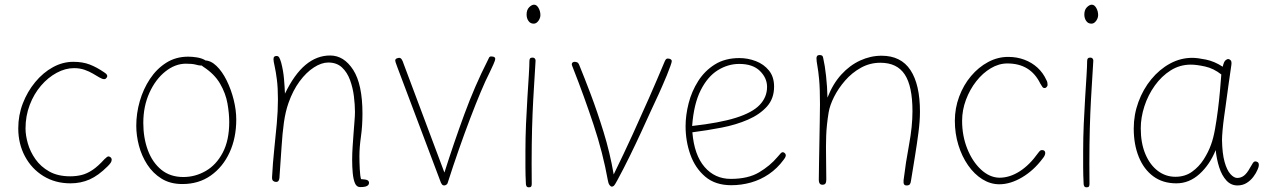

<svg xmlns="http://www.w3.org/2000/svg" viewBox="-20 -783 5401 820"><path d="M425 -474Q434 -468 436 -464.5Q438 -461 438 -458Q438 -455 436 -452Q434 -449 431.5 -447Q429 -445 425 -445Q417 -445 405 -452Q393 -459 377 -468.5Q361 -478 341 -485Q321 -492 296 -492Q259 -492 222 -472Q185 -452 155 -417Q125 -382 107 -335Q89 -288 89 -234Q89 -205 99 -170Q109 -135 131.5 -103Q154 -71 190.5 -50.5Q227 -30 280 -30Q305 -30 328 -35.5Q351 -41 375 -57Q399 -73 426 -103Q438 -115 443 -115Q446 -115 449.5 -113Q453 -111 455 -108Q457 -105 457 -101Q457 -94 452.5 -87.5Q448 -81 440 -73Q400 -33 362.5 -16.5Q325 0 281 0Q216 0 165.5 -31Q115 -62 86.5 -115.5Q58 -169 58 -235Q58 -291 77.5 -341.5Q97 -392 130.5 -432.5Q164 -473 206 -496Q248 -519 293 -519Q333 -519 363 -507.5Q393 -496 425 -474Z M959 -262Q959 -298 951.5 -341Q944 -384 920 -425.5Q896 -467 848 -498Q842 -502 839.5 -506Q837 -510 837 -517Q837 -521 842 -523Q847 -525 854 -525Q880 -525 904.5 -501.5Q929 -478 948 -439.5Q967 -401 978 -357Q989 -313 989 -272Q989 -194 960.5 -132Q932 -70 880.5 -33.5Q829 3 759 3Q707 3 670 -20Q633 -43 609 -80Q585 -117 573.5 -160.5Q562 -204 562 -246Q562 -299 577 -351Q592 -403 620.5 -446Q649 -489 690 -515Q731 -541 784 -541Q801 -541 820 -538Q839 -535 852.5 -528Q866 -521 866 -509Q866 -505 859 -504Q852 -503 839 -503Q830 -503 816 -507Q802 -511 774 -511Q728 -511 686 -477.5Q644 -444 618 -386.5Q592 -329 592 -258Q592 -194 611.5 -141.5Q631 -89 669 -58Q707 -27 763 -27Q814 -27 859 -53Q904 -79 931.5 -131.5Q959 -184 959 -262Z M1148 -530Q1148 -538 1151.5 -541Q1155 -544 1161 -544Q1169 -544 1173 -536.5Q1177 -529 1181 -515Q1190 -481 1193 -445Q1196 -409 1197 -383Q1237 -466 1285 -506Q1333 -546 1390 -546Q1449 -546 1488.5 -484.5Q1528 -423 1528 -298Q1528 -245 1521.5 -199.5Q1515 -154 1515 -116Q1515 -91 1516.5 -60.5Q1518 -30 1522 -18Q1542 -17 1549 -13.5Q1556 -10 1556 -2Q1556 4 1552 8Q1548 12 1540 14Q1532 16 1518 16Q1503 16 1496 -0.5Q1489 -17 1486.5 -43.5Q1484 -70 1484 -100Q1484 -128 1486 -157Q1488 -186 1490 -214Q1492 -242 1494 -265.5Q1496 -289 1496 -305Q1496 -335 1491.5 -371.5Q1487 -408 1475 -441Q1463 -474 1440.5 -495Q1418 -516 1382 -516Q1353 -516 1320.5 -495Q1288 -474 1259.5 -435.5Q1231 -397 1212 -343Q1199 -306 1192.5 -259.5Q1186 -213 1182.5 -156Q1179 -99 1174 -32Q1174 -24 1172.5 -18Q1171 -12 1168 -9Q1165 -6 1159 -6Q1152 -6 1146.5 -10.5Q1141 -15 1142 -28Q1145 -86 1151 -143Q1157 -200 1162 -254.5Q1167 -309 1167 -359Q1167 -408 1162.5 -443Q1158 -478 1153 -500Q1148 -522 1148 -530Z M1677 -496Q1671 -511 1669.5 -517Q1668 -523 1668 -524Q1668 -531 1674.5 -533.5Q1681 -536 1685 -536Q1691 -536 1695.5 -529.5Q1700 -523 1704 -510L1878 -46Q1918 -172 1963 -294.5Q2008 -417 2062 -523Q2066 -531 2068.5 -536.5Q2071 -542 2078 -542Q2083 -542 2086.5 -541Q2090 -540 2092.5 -538Q2095 -536 2095 -532Q2095 -525 2087 -507.5Q2079 -490 2070 -471Q2054 -440 2033 -390Q2012 -340 1988 -277Q1964 -214 1939.5 -144Q1915 -74 1892 -2Q1891 3 1886 6Q1881 9 1878 9Q1874 9 1871 7.5Q1868 6 1866.5 3Q1865 0 1863 -3Z M2241 -522Q2241 -530 2244 -533.5Q2247 -537 2254 -537Q2259 -537 2262 -535Q2265 -533 2266.5 -529Q2268 -525 2267 -518Q2264 -464 2260.5 -410.5Q2257 -357 2254.5 -297Q2252 -237 2251 -163.5Q2250 -90 2251 3Q2251 10 2248.5 13.5Q2246 17 2239 17Q2231 17 2228.5 12Q2226 7 2226 2Q2224 -36 2224 -70Q2224 -104 2224 -139Q2224 -194 2226.5 -253Q2229 -312 2232.5 -366.5Q2236 -421 2238.5 -462Q2241 -503 2241 -522ZM2229 -721Q2229 -741 2240 -752Q2251 -763 2261 -763Q2272 -763 2280 -749Q2288 -735 2288 -718Q2288 -710 2284 -701.5Q2280 -693 2273.5 -687.5Q2267 -682 2259 -682Q2245 -682 2237 -693.5Q2229 -705 2229 -721Z M2422 -509Q2422 -514 2426 -516.5Q2430 -519 2433 -519Q2439 -519 2444.5 -517Q2450 -515 2454 -505Q2475 -454 2503 -380Q2531 -306 2558 -218.5Q2585 -131 2601 -38Q2646 -130 2682.5 -210Q2719 -290 2752.5 -366Q2786 -442 2819 -521Q2822 -528 2825 -530.5Q2828 -533 2832 -533Q2836 -533 2839.5 -532Q2843 -531 2846 -528.5Q2849 -526 2849 -522Q2849 -517 2843 -500.5Q2837 -484 2828 -461.5Q2819 -439 2809.5 -418Q2800 -397 2794 -383Q2781 -356 2761.5 -313Q2742 -270 2718.5 -219Q2695 -168 2669 -115Q2643 -62 2617 -14Q2612 -5 2608.5 1Q2605 7 2601.5 10.5Q2598 14 2593 14Q2588 14 2583 7Q2578 0 2576 -13Q2555 -130 2515 -250.5Q2475 -371 2429 -488Q2427 -494 2424.5 -499.5Q2422 -505 2422 -509Z M2908 -244Q2908 -291 2921 -342Q2934 -393 2962 -437Q2990 -481 3033.5 -508Q3077 -535 3138 -535Q3174 -535 3208 -522Q3242 -509 3264 -482Q3286 -455 3286 -413Q3286 -362 3255.5 -328Q3225 -294 3174.5 -272Q3124 -250 3062 -238Q3000 -226 2937 -218Q2945 -121 2989 -70Q3033 -19 3101 -19Q3175 -19 3222 -47Q3269 -75 3300 -112Q3311 -125 3315 -129Q3319 -133 3323 -133Q3326 -133 3329 -131Q3332 -129 3334 -126Q3336 -123 3336 -119Q3336 -117 3334.5 -113Q3333 -109 3327 -101Q3300 -64 3264 -39.5Q3228 -15 3187 -3.5Q3146 8 3103 8Q3035 8 2992 -28.5Q2949 -65 2928.5 -122.5Q2908 -180 2908 -244ZM2936 -245Q3053 -258 3123 -280Q3193 -302 3224.5 -335Q3256 -368 3256 -412Q3256 -450 3225.5 -480Q3195 -510 3137 -510Q3089 -510 3045.5 -483Q3002 -456 2972.5 -397.5Q2943 -339 2936 -245Z M3482 -338Q3482 -404 3478.5 -442Q3475 -480 3471 -501Q3467 -522 3467 -535Q3467 -540 3470 -544Q3473 -548 3480 -548Q3488 -548 3491.5 -545Q3495 -542 3496 -534Q3503 -504 3508 -458.5Q3513 -413 3514 -366Q3537 -425 3573 -464.5Q3609 -504 3653.5 -524.5Q3698 -545 3745 -545Q3828 -545 3868.5 -483.5Q3909 -422 3909 -306Q3909 -266 3902.5 -216.5Q3896 -167 3887.5 -114.5Q3879 -62 3871 -13Q3870 -3 3866.5 3Q3863 9 3852 9Q3844 9 3841 4Q3838 -1 3839 -13Q3848 -88 3862.5 -165.5Q3877 -243 3877 -308Q3877 -415 3844 -465Q3811 -515 3740 -515Q3695 -515 3656.5 -493.5Q3618 -472 3589 -438.5Q3560 -405 3542 -369Q3524 -333 3519 -303Q3510 -248 3508.5 -202.5Q3507 -157 3508 -112.5Q3509 -68 3509 -16Q3509 -5 3505.5 0.5Q3502 6 3492 6Q3487 6 3483.5 3.5Q3480 1 3478.5 -4Q3477 -9 3477 -16Q3477 -49 3478 -90Q3479 -131 3479.5 -175Q3480 -219 3481 -261Q3482 -303 3482 -338Z M4248 4Q4210 4 4175.5 -17.5Q4141 -39 4114.5 -77Q4088 -115 4073 -164Q4058 -213 4058 -267Q4058 -321 4076.5 -370.5Q4095 -420 4127 -458Q4159 -496 4200 -518Q4241 -540 4286 -540Q4323 -540 4355 -528Q4387 -516 4411 -494Q4435 -472 4449 -441Q4452 -436 4453 -431Q4454 -426 4454 -421Q4454 -417 4452 -414Q4450 -411 4447.5 -409Q4445 -407 4441 -407Q4435 -407 4431.5 -412.5Q4428 -418 4423 -426Q4402 -469 4367 -490.5Q4332 -512 4282 -512Q4246 -512 4211.5 -491.5Q4177 -471 4149.5 -436Q4122 -401 4105.5 -357Q4089 -313 4089 -267Q4089 -203 4111 -148Q4133 -93 4169.5 -59Q4206 -25 4248 -24Q4292 -24 4334.5 -51Q4377 -78 4414 -130Q4420 -138 4423 -140Q4426 -142 4430 -142Q4435 -142 4438 -140.5Q4441 -139 4442.5 -136Q4444 -133 4444 -129Q4444 -125 4441.5 -119Q4439 -113 4433 -106Q4395 -55 4345 -25.5Q4295 4 4248 4Z M4623 -522Q4623 -530 4626 -533.5Q4629 -537 4636 -537Q4641 -537 4644 -535Q4647 -533 4648.5 -529Q4650 -525 4649 -518Q4646 -464 4642.5 -410.5Q4639 -357 4636.5 -297Q4634 -237 4633 -163.5Q4632 -90 4633 3Q4633 10 4630.5 13.5Q4628 17 4621 17Q4613 17 4610.5 12Q4608 7 4608 2Q4606 -36 4606 -70Q4606 -104 4606 -139Q4606 -194 4608.5 -253Q4611 -312 4614.5 -366.5Q4618 -421 4620.5 -462Q4623 -503 4623 -522ZM4611 -721Q4611 -741 4622 -752Q4633 -763 4643 -763Q4654 -763 4662 -749Q4670 -735 4670 -718Q4670 -710 4666 -701.5Q4662 -693 4655.5 -687.5Q4649 -682 4641 -682Q4627 -682 4619 -693.5Q4611 -705 4611 -721Z M4822 -234Q4822 -293 4842 -347.5Q4862 -402 4897 -444.5Q4932 -487 4977 -511.5Q5022 -536 5072 -536Q5094 -536 5130.5 -528.5Q5167 -521 5202 -498Q5207 -520 5214 -525.5Q5221 -531 5225 -531Q5230 -531 5235.5 -526Q5241 -521 5239 -506Q5234 -473 5227 -422.5Q5220 -372 5214 -327Q5212 -313 5208 -284.5Q5204 -256 5201.5 -228Q5199 -200 5199 -185Q5200 -127 5210 -91.5Q5220 -56 5235 -39.5Q5250 -23 5264 -23Q5280 -23 5293 -33Q5306 -43 5319 -67Q5325 -78 5331 -87Q5337 -96 5346 -93Q5353 -91 5355 -86Q5357 -81 5356 -74.5Q5355 -68 5351 -59Q5345 -44 5333 -28Q5321 -12 5304 -1.5Q5287 9 5265 9Q5237 9 5217.5 -12.5Q5198 -34 5187 -68.5Q5176 -103 5172 -142Q5147 -80 5103 -40Q5059 0 5004 0Q4946 0 4905.5 -30Q4865 -60 4843.5 -113Q4822 -166 4822 -234ZM4852 -235Q4852 -172 4871.5 -125.5Q4891 -79 4924.5 -53.5Q4958 -28 5000 -28Q5041 -28 5071 -49.5Q5101 -71 5121 -102.5Q5141 -134 5152 -165Q5162 -192 5169 -231Q5176 -270 5181.5 -313.5Q5187 -357 5190.5 -397Q5194 -437 5196 -465Q5163 -491 5126.5 -499Q5090 -507 5066 -507Q5019 -507 4980 -482.5Q4941 -458 4912 -417.5Q4883 -377 4867.5 -329Q4852 -281 4852 -235Z"/></svg>

Font: Playpen Sans Thin
Style: Regular
Weight: 250
Designer: Laura Meseguer, Veronika Burian, José Scaglione
Foundry: TypeTogether
Version: Version 1.001